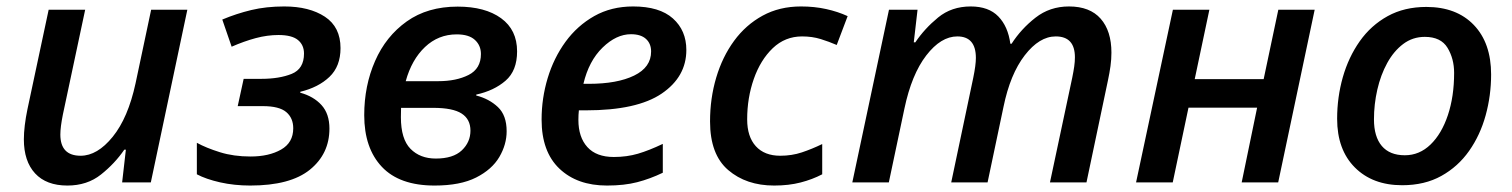

<svg xmlns="http://www.w3.org/2000/svg" viewBox="-20 -571 4733 601"><path d="M190.9 9.8Q125 9.8 89.8 -28.3Q54.7 -66.4 54.7 -134.8Q54.7 -154.8 57.6 -179Q60.5 -203.1 65.9 -229L132.3 -540.5H246.6L176.8 -212.4Q168.9 -172.9 168.9 -149.9Q168.9 -83.5 232.4 -83.5Q284.7 -83.5 332.8 -142.8Q380.9 -202.1 404.3 -310.1L453.1 -540.5H566.4L452.1 0H362.3L374 -102.5H369.1Q339.4 -59.1 296.1 -24.7Q252.9 9.8 190.9 9.8Z M763.2 9.8Q713.4 9.8 668.9 -0.2Q624.5 -10.3 596.2 -25.4V-124Q625.5 -107.9 668.5 -94.5Q711.4 -81.1 764.2 -81.1Q821.8 -81.1 859.9 -102.8Q897.9 -124.5 897.9 -169.4Q897.9 -201.7 876 -220.2Q854 -238.8 802.7 -238.8H724.1L742.7 -324.2H797.9Q854.5 -324.2 893.1 -339.8Q931.6 -355.5 931.6 -403.3Q931.6 -430.2 912.6 -445.8Q893.6 -461.4 851.6 -461.4Q816.9 -461.4 780.5 -451.7Q744.1 -441.9 705.1 -424.8L675.8 -509.8Q719.7 -528.3 766.6 -539.6Q813.5 -550.8 869.6 -550.8Q948.2 -550.8 997.1 -518.6Q1045.9 -486.3 1045.9 -420.4Q1045.9 -363.3 1011.2 -330.3Q976.6 -297.4 919.9 -283.7V-280.8Q961.4 -269.5 986.3 -242.2Q1011.2 -214.8 1011.2 -168.5Q1011.2 -89.4 950 -39.8Q888.7 9.8 763.2 9.8Z M1340.3 9.8Q1230.5 9.8 1175.3 -48.8Q1120.1 -107.4 1120.1 -210.4Q1120.1 -302.7 1154.1 -380.1Q1188 -457.5 1253.2 -503.9Q1318.4 -550.3 1412.6 -550.3Q1498.5 -550.3 1548.6 -513.9Q1598.6 -477.5 1598.6 -410.2Q1598.6 -349.6 1562.5 -318.4Q1526.4 -287.1 1470.7 -274.9V-272Q1511.2 -261.7 1538.6 -235.8Q1565.9 -210 1565.9 -160.2Q1565.9 -118.7 1543 -79.6Q1520 -40.5 1470.5 -15.4Q1420.9 9.8 1340.3 9.8ZM1250 -316.9H1352.1Q1408.2 -316.9 1446.8 -336.4Q1485.4 -356 1485.4 -401.9Q1485.4 -428.7 1466.6 -446Q1447.8 -463.4 1409.7 -463.4Q1352.1 -463.4 1310.3 -423.8Q1268.6 -384.3 1250 -316.9ZM1344.2 -74.7Q1398.4 -74.7 1425.5 -100.3Q1452.6 -126 1452.6 -162.1Q1452.6 -197.8 1425 -215.6Q1397.5 -233.4 1335.9 -233.4H1235.4Q1234.9 -220.7 1234.9 -204.1Q1234.9 -135.7 1264.9 -105.2Q1294.9 -74.7 1344.2 -74.7Z M1879.9 9.8Q1786.6 9.8 1731 -43.2Q1675.3 -96.2 1675.3 -196.8Q1675.3 -263.2 1694.3 -326.4Q1713.4 -389.6 1750.2 -440.2Q1787.1 -490.7 1840.3 -520.8Q1893.6 -550.8 1961.9 -550.8Q2044.4 -550.8 2086.4 -513.2Q2128.4 -475.6 2128.4 -414.6Q2128.4 -330.6 2051.3 -278.1Q1974.1 -225.6 1814 -225.6H1792Q1790.5 -211.9 1790.5 -195.8Q1790.5 -141.6 1818.6 -110.6Q1846.7 -79.6 1901.4 -79.6Q1941.9 -79.6 1976.8 -89.8Q2011.7 -100.1 2054.7 -120.6V-30.3Q2015.1 -11.2 1974.6 -0.7Q1934.1 9.8 1879.9 9.8ZM1806.2 -308.6H1822.8Q1912.1 -308.6 1965.1 -334.5Q2018.1 -360.4 2018.1 -409.7Q2018.1 -434.6 2002 -449.2Q1985.8 -463.9 1955.1 -463.9Q1909.2 -463.9 1866.2 -422.1Q1823.2 -380.4 1806.2 -308.6Z M2403.3 9.8Q2315.9 9.8 2259.3 -38.8Q2202.6 -87.4 2202.6 -190.9Q2202.6 -263.2 2221.9 -328.1Q2241.2 -393.1 2277.8 -443.1Q2314.5 -493.2 2367.2 -522Q2419.9 -550.8 2487.3 -550.8Q2529.3 -550.8 2565.9 -542.7Q2602.5 -534.7 2633.3 -520.5L2599.1 -430.2Q2575.7 -440.4 2549.1 -448.7Q2522.5 -457 2490.7 -457Q2437.5 -457 2398.9 -420.2Q2360.4 -383.3 2339.6 -324Q2318.8 -264.6 2318.8 -197.3Q2318.8 -143.1 2345.9 -113.3Q2373 -83.5 2422.4 -83.5Q2458.5 -83.5 2490 -94Q2521.5 -104.5 2553.7 -120.1V-25.4Q2522.9 -9.3 2486.1 0.2Q2449.2 9.8 2403.3 9.8Z M2647.9 0 2762.7 -540.5H2852.1L2840.3 -438.5H2845.2Q2874 -481.4 2916.3 -516.1Q2958.5 -550.8 3018.6 -550.8Q3074.7 -550.8 3105 -519.5Q3135.3 -488.3 3142.6 -434.1H3146.5Q3176.3 -480.5 3221.2 -515.6Q3266.1 -550.8 3326.2 -550.8Q3391.6 -550.8 3425.3 -512.5Q3459 -474.1 3459 -406.2Q3459 -385.7 3456.1 -364.3Q3453.1 -342.8 3448.2 -319.8L3380.9 0H3266.6L3336.4 -328.1Q3340.3 -347.2 3342.5 -362.5Q3344.7 -377.9 3344.7 -391.6Q3344.7 -457 3284.7 -457Q3233.4 -457 3187.7 -397.9Q3142.1 -338.9 3121.1 -236.3L3071.3 0H2957.5L3026.4 -327.1Q3034.7 -367.2 3034.7 -389.6Q3034.7 -457 2976.6 -457Q2925.3 -457 2879.4 -397.5Q2833.5 -337.9 2811 -231L2762.2 0Z M3536.1 0 3651.4 -540.5H3765.6L3719.7 -323.2H3935.5L3981.4 -540.5H4095.2L3981 0H3866.7L3915 -233.9H3700.2L3650.9 0Z M4369.1 8.8Q4276.4 8.8 4220.9 -46.9Q4165.5 -102.5 4165.5 -199.2Q4165.5 -266.6 4183.3 -329.3Q4201.2 -392.1 4236.3 -441.9Q4271.5 -491.7 4323.7 -520.5Q4376 -549.3 4444.8 -549.3Q4539.1 -549.3 4593.3 -492.9Q4647.5 -436.5 4647.5 -337.9Q4647.5 -272 4630.4 -210Q4613.3 -147.9 4578.6 -98.6Q4543.9 -49.3 4491.7 -20.3Q4439.5 8.8 4369.1 8.8ZM4377.4 -85Q4423.3 -85 4458 -118.7Q4492.7 -152.3 4512.2 -210.7Q4531.7 -269 4531.7 -342.8Q4531.7 -387.2 4511 -421.4Q4490.2 -455.6 4439.9 -455.6Q4401.9 -455.6 4372.3 -433.3Q4342.8 -411.1 4322.3 -373.8Q4301.8 -336.4 4291.3 -290.5Q4280.8 -244.6 4280.8 -197.3Q4280.8 -143.1 4305.4 -114Q4330.1 -85 4377.4 -85Z"/></svg>

Font: Open Sans SemiBold
Style: Italic
Weight: 600
Italic angle: -12°
Designer: Monotype Design Team
Foundry: Monotype Imaging Inc.
Version: Version 3.003; ttfautohint (v1.8.4)